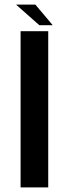

<svg xmlns="http://www.w3.org/2000/svg" viewBox="-20 -810 315 830"><path d="M69 0H188.5V-675H69ZM150 -701H208L133 -790H49.5Z"/></svg>

Font: Anybody Medium
Style: Regular
Weight: 500
Designer: Tyler Finck
Foundry: Etcetera Type Company
Version: Version 1.110